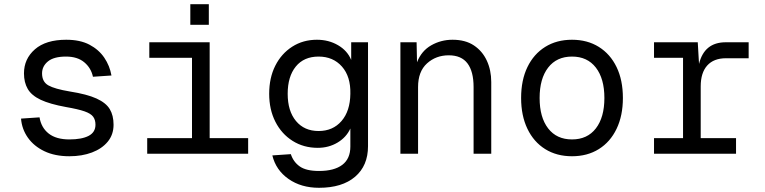

<svg xmlns="http://www.w3.org/2000/svg" viewBox="-20 -731 3640 913"><path d="M310 12Q241 12 191 -12Q141 -36 112.5 -76.5Q84 -117 80 -167L168 -173Q176 -124 211.5 -96Q247 -68 310 -68Q369 -68 401.5 -85Q434 -102 434 -138Q434 -161 423 -176Q412 -191 382 -201.5Q352 -212 294 -222Q217 -236 173.5 -256.5Q130 -277 112 -308Q94 -339 94 -382Q94 -451 146 -496.5Q198 -542 295 -542Q361 -542 405.5 -518.5Q450 -495 476 -456.5Q502 -418 510 -372L422 -366Q413 -408 380.5 -435Q348 -462 294 -462Q236 -462 208 -439Q180 -416 180 -382Q180 -342 210 -325Q240 -308 312 -296Q394 -283 439 -262.5Q484 -242 502 -212Q520 -182 520 -138Q520 -91 492.5 -57.5Q465 -24 417.5 -6Q370 12 310 12Z M680 0V-74H893V-456H690V-530H977V-74H1160V0ZM885 -613V-711H973V-613Z M1497 162Q1412 162 1352 120Q1292 78 1275 8L1363 2Q1375 39 1405.5 60.5Q1436 82 1497 82Q1569 82 1607.5 53Q1646 24 1646 -34V-120Q1627 -78 1585 -53Q1543 -28 1491 -28Q1424 -28 1371.5 -61Q1319 -94 1289.5 -152Q1260 -210 1260 -285Q1260 -361 1289 -418.5Q1318 -476 1369.5 -509Q1421 -542 1487 -542Q1543 -542 1587.5 -516Q1632 -490 1650 -446V-530H1730V-36Q1730 57 1668.5 109.5Q1607 162 1497 162ZM1495 -108Q1563 -108 1604 -155.5Q1645 -203 1646 -285Q1648 -367 1606 -414.5Q1564 -462 1495 -462Q1425 -462 1386.5 -414.5Q1348 -367 1348 -285Q1348 -203 1387.5 -155.5Q1427 -108 1495 -108Z M1884 0V-530H1961L1963 -435Q1984 -489 2030.5 -515.5Q2077 -542 2132 -542Q2193 -542 2233.5 -515Q2274 -488 2295 -442.5Q2316 -397 2316 -341V0H2232V-317Q2232 -391 2203 -429.5Q2174 -468 2114 -468Q2053 -468 2010.5 -429.5Q1968 -391 1968 -317V0Z M2700 12Q2627 12 2572.5 -22Q2518 -56 2488 -118.5Q2458 -181 2458 -265Q2458 -350 2488 -412Q2518 -474 2572.5 -508Q2627 -542 2700 -542Q2773 -542 2827.5 -508Q2882 -474 2912 -412Q2942 -350 2942 -265Q2942 -181 2912 -118.5Q2882 -56 2827.5 -22Q2773 12 2700 12ZM2700 -68Q2773 -68 2813.5 -120.5Q2854 -173 2854 -265Q2854 -357 2813.5 -409.5Q2773 -462 2700 -462Q2627 -462 2586.5 -409.5Q2546 -357 2546 -265Q2546 -173 2586.5 -120.5Q2627 -68 2700 -68Z M3090 0V-74H3228V-456H3090V-530H3298L3304 -427Q3329 -530 3431 -530H3540V-454H3432Q3374 -454 3343 -419.5Q3312 -385 3312 -320V-74H3480V0Z"/></svg>

Font: Geist Mono
Style: Regular
Weight: 400
Monospace: yes
Designer: Basement.studio, Andrés Briganti, Mateo Zaragoza
Foundry: Basement.studio, Vercel, Andrés Briganti, Guido Ferreyra, Mateo Zaragoza
Version: Version 1.500; ttfautohint (v1.8.4.7-5d5b)